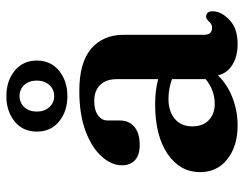

<svg xmlns="http://www.w3.org/2000/svg" viewBox="-102 -653 768 604"><g transform="rotate(-90 282.0 -351.0)"><path d="M42.5 -105.5Q42.5 -168.5 99.8 -207.8Q157 -247 256.5 -247Q299.5 -247 335 -237.5V-368Q335 -401.5 316.8 -420Q298.5 -438.5 266 -438.5Q237 -438.5 221 -426.5Q205 -414.5 205 -397V-358.5Q205 -328.5 184.8 -312Q164.5 -295.5 128 -295.5Q96 -295.5 80 -310.5Q64 -325.5 64 -351.5Q64 -383.5 90.8 -414.2Q117.5 -445 169.8 -465.2Q222 -485.5 298.5 -485.5Q387.5 -485.5 431 -448Q474.5 -410.5 474.5 -346.5V-93.5Q474.5 -68 496 -68Q505 -68 509.8 -71.8Q514.5 -75.5 518 -79.5Q521 -82 524 -84.2Q527 -86.5 531.5 -86.5Q548.5 -86.5 548.5 -66Q548.5 -39 521.5 -13.2Q494.5 12.5 446 12.5Q406.5 12.5 380 -4Q353.5 -20.5 347 -49.5Q318 -19.5 276.2 -3.5Q234.5 12.5 189.5 12.5Q124 12.5 83.2 -19.8Q42.5 -52 42.5 -105.5ZM186.5 -130.5Q186.5 -96 206.5 -77.8Q226.5 -59.5 257 -59.5Q300.5 -59.5 335 -88V-194Q321 -199 306 -202Q291 -205 274 -205Q233.5 -205 210 -185Q186.5 -165 186.5 -130.5ZM281.5 -523Q234.5 -523 202.2 -548.8Q170 -574.5 170 -619Q170 -663.5 202.2 -689.2Q234.5 -715 281.5 -715Q329.5 -715 361.5 -688.8Q393.5 -662.5 393.5 -619Q393.5 -575.5 361.5 -549.2Q329.5 -523 281.5 -523ZM282 -673.5Q261 -673.5 247 -658.5Q233 -643.5 233 -619Q233 -595 247 -579.8Q261 -564.5 282 -564.5Q303 -564.5 316.8 -580Q330.5 -595.5 330.5 -619Q330.5 -643.5 316.8 -658.5Q303 -673.5 282 -673.5Z"/></g></svg>

Font: Fraunces 9pt S050 SemiBold
Style: Regular
Weight: 600
Version: Version 1.000; ttfautohint (v1.8.3)